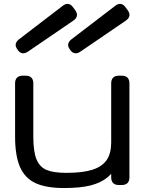

<svg xmlns="http://www.w3.org/2000/svg" viewBox="-20 -953 750 988"><path d="M646 -524.4V-40Q646 -21 636 -11Q626 -1 606.9 -1H591.3Q572.3 -1 562.3 -11Q552.2 -21 552.2 -40V-524.4Q552.2 -543.5 562.3 -553.5Q572.3 -563.5 591.3 -563.5H606.9Q626 -563.5 636 -553.5Q646 -543.5 646 -524.4ZM151.4 -524.4V-251Q151.4 -173.8 167.5 -133.8Q183.6 -93.8 219.5 -78.6Q255.4 -63.5 321.8 -63.5Q405.3 -63.5 455.6 -79.6Q505.9 -95.7 529.1 -129.9Q552.2 -164.1 552.2 -219.7L593.3 -119.6Q568.8 -70.8 534.7 -41.7Q500.5 -12.7 446.8 1Q393.1 14.6 310.1 14.6Q218.8 14.6 164.1 -10Q109.4 -34.7 83.5 -92.5Q57.6 -150.4 57.6 -251V-524.4Q57.6 -543.5 67.6 -553.5Q77.6 -563.5 96.7 -563.5H112.3Q131.3 -563.5 141.4 -553.5Q151.4 -543.5 151.4 -524.4ZM356 -915.5 367.2 -900.4Q378.4 -884.8 375.7 -871.1Q373 -857.4 356.4 -846.2L124 -687.5Q108.9 -677.2 95.7 -679Q82.5 -680.7 73.2 -693.4L67.9 -701.2Q58.6 -713.9 61 -726.8Q63.5 -739.7 78.1 -751L301.3 -921.9Q316.9 -934.6 330.8 -932.9Q344.7 -931.2 356 -915.5ZM626 -915.5 637.2 -900.4Q648.4 -884.8 645.8 -871.1Q643.1 -857.4 626.5 -846.2L394 -687.5Q378.9 -677.2 365.7 -679Q352.5 -680.7 343.3 -693.4L337.9 -701.2Q328.6 -713.9 331.1 -726.8Q333.5 -739.7 348.1 -751L571.3 -921.9Q586.9 -934.6 600.8 -932.9Q614.7 -931.2 626 -915.5Z"/></svg>

Font: Gyrochrome
Style: Regular
Weight: 400
Designer: David Moles
Foundry: David Moles
Version: Version 1.005;Glyphs 3.2.3 (3260)